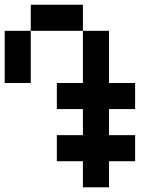

<svg xmlns="http://www.w3.org/2000/svg" viewBox="-20 -798 707 818"><path d="M111.1 -666.7V-777.8H333.3V-666.7ZM333.3 -111.1H222.2V-222.2H333.3V-333.3H222.2V-444.4H333.3V-666.7H444.4V-444.4H555.6V-333.3H444.4V-222.2H555.6V-111.1H444.4V0H333.3ZM0 -444.4V-666.7H111.1V-444.4Z"/></svg>

Font: Pixeloid Mono
Style: Regular
Weight: 400
Monospace: yes
Designer: GGBotNet
Foundry: GGBotNet
Version: 0.5